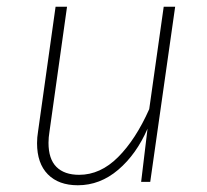

<svg xmlns="http://www.w3.org/2000/svg" viewBox="-20 -540 616 570"><path d="M90 -115Q90 -132 93 -150L145 -520H179L127 -150Q124 -132 124 -116Q124 -68 147.5 -44.5Q171 -21 215 -21Q278 -21 330.5 -73.5Q383 -126 423 -216L466 -520H500L426 0H399L418 -158Q385 -82 331 -36Q277 10 211 10Q154 10 122 -22.5Q90 -55 90 -115Z"/></svg>

Font: FiraGO UltraLight
Style: Italic
Weight: 200
Italic angle: -8°
Designer: bBox Type GmbH
Foundry: bBox Type GmbH
Version: Version 1.001